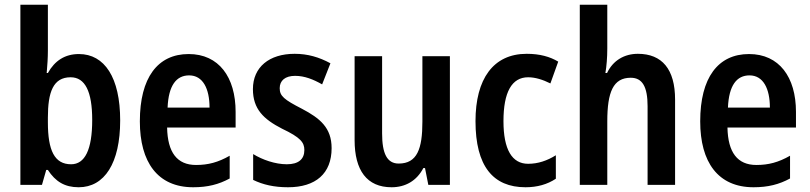

<svg xmlns="http://www.w3.org/2000/svg" viewBox="-20 -780 3416 810"><path d="M182 -566V-760H66V0H157L175 -63H182C214 -14 253 10 312 10C421 10 487 -92 487 -272C487 -453 421 -552 313 -552C254 -552 211 -524 182 -472H177C180 -505 182 -538 182 -566ZM278 -454C339 -454 369 -394 369 -274C369 -148 338 -87 280 -87C210 -87 182 -145 182 -264V-284C182 -391 204 -454 278 -454Z M776 -552C645 -552 570 -452 570 -268C570 -96 645 10 795 10C856 10 903 -2 949 -27V-123C900 -95 858 -84 807 -84C727 -84 687 -137 685 -242H974V-308C974 -455 903 -552 776 -552ZM778 -462C836 -462 864 -406 864 -326H687C691 -420 724 -462 778 -462Z M1379 -155C1379 -241 1330 -281 1254 -321C1178 -360 1160 -375 1160 -408C1160 -440 1183 -460 1225 -460C1265 -460 1302 -445 1339 -424L1374 -513C1326 -539 1278 -553 1223 -553C1116 -553 1047 -497 1047 -404C1047 -320 1092 -277 1170 -237C1248 -200 1264 -179 1264 -147C1264 -109 1240 -87 1190 -87C1141 -87 1087 -106 1048 -130V-21C1089 -1 1136 10 1195 10C1312 10 1379 -48 1379 -155Z M1878 -543H1762V-267C1762 -152 1740 -90 1662 -90C1613 -90 1592 -132 1592 -217V-543H1476V-189C1476 -61 1528 10 1632 10C1690 10 1738 -17 1766 -71H1773L1787 0H1878Z M2197 10C2246 10 2289 -2 2325 -26V-125C2288 -102 2250 -89 2208 -89C2140 -89 2104 -149 2104 -269C2104 -391 2139 -454 2208 -454C2238 -454 2270 -444 2302 -428L2335 -520C2300 -541 2257 -553 2202 -553C2061 -553 1986 -447 1986 -269C1986 -79 2060 10 2197 10Z M2542 -575V-760H2426V0H2542V-268C2542 -392 2567 -452 2641 -452C2690 -452 2712 -414 2712 -332V0H2828V-360C2828 -488 2773 -553 2671 -553C2614 -553 2566 -525 2541 -472H2534C2539 -500 2542 -538 2542 -575Z M3140 -552C3009 -552 2934 -452 2934 -268C2934 -96 3009 10 3159 10C3220 10 3267 -2 3313 -27V-123C3264 -95 3222 -84 3171 -84C3091 -84 3051 -137 3049 -242H3338V-308C3338 -455 3267 -552 3140 -552ZM3142 -462C3200 -462 3228 -406 3228 -326H3051C3055 -420 3088 -462 3142 -462Z"/></svg>

Font: Noto Sans Thai Cond SemBd
Style: Regular
Weight: 600
Width: 3
Designer: Monotype Design Team
Foundry: Monotype Imaging Inc.
Version: Version 2.002